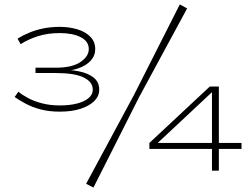

<svg xmlns="http://www.w3.org/2000/svg" viewBox="-20 -756 1134 865"><path d="M249 -253Q200 -253 161.5 -263.5Q123 -274 94.5 -289.5Q66 -305 46 -319L63 -343Q79 -329 106 -314.5Q133 -300 169.5 -290.5Q206 -281 250 -281Q293 -281 326.5 -289.5Q360 -298 379 -314Q398 -330 398 -352Q398 -387 357 -407Q316 -427 231 -427H140V-451H231Q305 -451 342.5 -476.5Q380 -502 380 -535Q380 -570 343.5 -588.5Q307 -607 249 -607Q195 -607 151 -593Q107 -579 73 -557L59 -582Q85 -598 114.5 -610Q144 -622 178 -628.5Q212 -635 249 -635Q292 -635 328.5 -624Q365 -613 387 -590.5Q409 -568 409 -535Q409 -505 388.5 -482.5Q368 -460 331 -447.5Q294 -435 241 -435V-443Q294 -443 336 -434.5Q378 -426 402.5 -406Q427 -386 427 -352Q427 -323 405 -301Q383 -279 343.5 -266Q304 -253 249 -253ZM584 -329 790 -736 823 -718 606 -317 401 89 368 72ZM683 -105 653 -112 925 -366H962ZM653 -85V-112H1068V-85ZM935 -366H966V13H935Z"/></svg>

Font: BioRhyme SemiExpanded ExtraLight
Style: Regular
Weight: 250
Width: 6
Designer: Aoife Mooney
Foundry: Aoife Mooney Type
Version: Version 1.600;gftools[0.9.33]